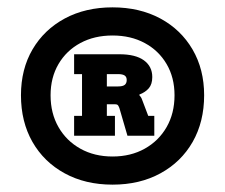

<svg xmlns="http://www.w3.org/2000/svg" viewBox="-20 -821 612 522"><path d="M286 -801Q359.5 -801 415.8 -770.8Q472 -740.5 503.5 -686.5Q535 -632.5 535 -562Q535 -490 503.8 -435.2Q472.5 -380.5 416.2 -349.8Q360 -319 286 -319Q212 -319 155.8 -349.8Q99.5 -380.5 68.2 -435.2Q37 -490 37 -562Q37 -633 68.5 -686.8Q100 -740.5 156.2 -770.8Q212.5 -801 286 -801ZM286 -395.5Q335.5 -395.5 373.5 -416.8Q411.5 -438 433 -475.5Q454.5 -513 454.5 -562Q454.5 -610 433 -646.8Q411.5 -683.5 373.5 -704Q335.5 -724.5 286 -724.5Q236.5 -724.5 198.5 -704Q160.5 -683.5 139 -646.8Q117.5 -610 117.5 -562Q117.5 -513 139 -475.5Q160.5 -438 198.5 -416.8Q236.5 -395.5 286 -395.5ZM270.5 -673.5H304.5Q348.5 -673.5 371.2 -657Q394 -640.5 394 -611.5Q394 -592 384.5 -581Q375 -570 359 -564V-559L312.5 -537.5H244.5V-586H301Q313.5 -586 319 -590.2Q324.5 -594.5 324.5 -603.5Q324.5 -612 318.8 -615.8Q313 -619.5 301.5 -619.5H270.5ZM383 -506H399.5V-452H326.5L304.5 -527.5Q302 -534 299.8 -535.8Q297.5 -537.5 293 -537.5H280.5L329 -576Q346.5 -573 355.2 -565.5Q364 -558 366.5 -549.5ZM270.5 -506H292.5V-452H181.5V-506H203V-619.5H181.5V-673.5H289V-619.5H270.5Z"/></svg>

Font: Hepta Slab ExtraBold
Style: Regular
Weight: 800
Designer: Michael LaGattuta
Foundry: Michael LaGattuta
Version: Version 1.102